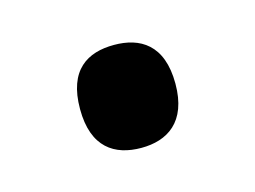

<svg xmlns="http://www.w3.org/2000/svg" viewBox="-38 -184 326 245"><g transform="rotate(-15 125.0 -61.0)"><path d="M125 7C159 7 188 -10 188 -61C188 -113 159 -129 125 -129C90 -129 62 -113 62 -61C62 -10 90 7 125 7Z"/></g></svg>

Font: Noto Serif Balinese
Style: Regular
Weight: 400
Designer: Monotype Design Team
Foundry: Monotype Imaging Inc.
Version: Version 2.005